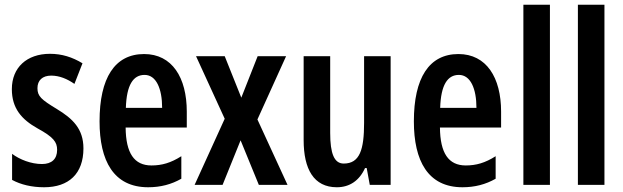

<svg xmlns="http://www.w3.org/2000/svg" viewBox="-20 -780 2629 810"><path d="M332 -154C332 -237 286 -280 220 -320C154 -360 138 -374 138 -408C138 -441 159 -461 196 -461C231 -461 264 -447 294 -426L328 -513C285 -539 241 -553 191 -553C93 -553 30 -495 30 -404C30 -323 71 -276 139 -238C205 -202 221 -181 221 -148C221 -109 198 -88 157 -88C111 -88 63 -107 31 -131V-21C68 -1 114 10 166 10C270 10 332 -47 332 -154Z M588 -552C464 -552 400 -451 400 -268C400 -102 459 10 605 10C657 10 703 -2 745 -26V-121C701 -93 663 -82 619 -82C546 -82 511 -134 510 -242H768V-309C768 -453 706 -552 588 -552ZM590 -464C639 -464 664 -406 664 -325H511C514 -422 542 -464 590 -464Z M928 -279 801 0H919L995 -188L1072 0H1193L1066 -276L1187 -543H1067L998 -368L928 -543H807Z M1628 -543H1516V-262C1516 -149 1498 -90 1430 -90C1390 -90 1373 -132 1373 -219V-543H1261V-189C1261 -66 1304 10 1401 10C1455 10 1496 -18 1520 -71H1527L1540 0H1628Z M1914 -552C1790 -552 1726 -451 1726 -268C1726 -102 1785 10 1931 10C1983 10 2029 -2 2071 -26V-121C2027 -93 1989 -82 1945 -82C1872 -82 1837 -134 1836 -242H2094V-309C2094 -453 2032 -552 1914 -552ZM1916 -464C1965 -464 1990 -406 1990 -325H1837C1840 -422 1868 -464 1916 -464Z M2300 0V-760H2188V0Z M2530 0V-760H2418V0Z"/></svg>

Font: Noto Sans Myanmar ExtraCondensed SemiBold
Style: Regular
Weight: 600
Width: 2
Designer: Monotype Design Team
Foundry: Monotype Imaging Inc.
Version: Version 2.107